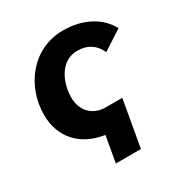

<svg xmlns="http://www.w3.org/2000/svg" viewBox="-159 -649 870 916"><g transform="rotate(-30 275.5 -191.0)"><path d="M217 147H355L400 -109H309C242 -109 190 -154 190 -231C190 -318 236 -411 325 -411C384 -411 421 -384 443 -336L551 -406C506 -489 415 -529 316 -529C145 -529 36 -382 36 -225C36 -99 116 -14 242 4Z"/></g></svg>

Font: Fixel Display
Style: Bold Italic
Weight: 700
Italic angle: -10°
Designer: AlfaBravo + MacPaw
Foundry: Kyrylo Tkachov, Marchela Mozhyna, Serhii Makarenko, Maria Weinstein, Zakhar Kryvoshyya
Version: Version 1.210;Glyphs 3.2 (3217)